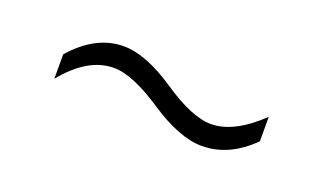

<svg xmlns="http://www.w3.org/2000/svg" viewBox="-30 -510 563 332"><g transform="rotate(20 251.0 -344.0)"><path d="M65 -308V-353Q108 -402 159 -402Q200 -402 255.5 -364.5Q311 -327 346 -327Q388 -327 436 -373V-328Q394 -286 344 -286Q303 -286 246.5 -323.5Q190 -361 156 -361Q108 -361 65 -308Z"/></g></svg>

Font: Roundo Light
Style: Regular
Weight: 300
Designer: Namrata Goyal (Gurmukhi), Shiva Nallaperumal (Latin)
Foundry: Indian Type Foundry
Version: Version 1.000;PS 1.0;hotconv 1.0.88;makeotf.lib2.5.647800